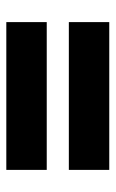

<svg xmlns="http://www.w3.org/2000/svg" viewBox="101 -654 366 608"><g transform="rotate(90 284.0 -350.0)"><path d="M50 -385V-513H518V-385ZM50 -187V-315H518V-187Z"/></g></svg>

Font: Fustat ExtraBold
Style: Regular
Weight: 800
Designer: Mohamed Gaber, Khaled Hosny, Laura Garcia Mut
Foundry: Kief Type Foundry, Alif Type Foundry, Hard Type Foundry
Version: Version 1.007